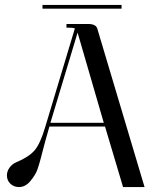

<svg xmlns="http://www.w3.org/2000/svg" viewBox="-20 -757 623 777"><path d="M152 -737H472V-722H152ZM143 -109Q138 -90 131 -70Q124 -50 103.5 -25Q83 0 57 0Q36 0 22 -13.5Q8 -27 8 -47Q8 -64 18.5 -78.5Q29 -93 45 -100Q96 -121 119.5 -148Q143 -175 163 -243L283 -642Q277 -645 257 -645H249V-660H337Q371 -660 375 -637L565 0H478L405 -245H180Q165 -195 143 -109ZM294 -625 184 -260H400Z"/></svg>

Font: kawoszeh
Style: Medium
Weight: 500
Version: Version 000.030